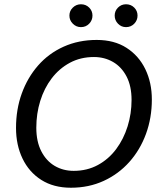

<svg xmlns="http://www.w3.org/2000/svg" viewBox="-20 -867 768 899"><path d="M312 12Q231 12 173.5 -24.5Q116 -61 85.5 -124.5Q55 -188 55 -268Q55 -355 82 -429.5Q109 -504 158.5 -560.5Q208 -617 278 -648.5Q348 -680 433 -680Q515 -680 572.5 -643Q630 -606 660.5 -543Q691 -480 691 -401Q691 -315 663.5 -240Q636 -165 585.5 -108.5Q535 -52 465.5 -20Q396 12 312 12ZM325 -67Q388 -67 438.5 -94.5Q489 -122 524 -169Q559 -216 577.5 -275.5Q596 -335 596 -399Q596 -464 572.5 -509Q549 -554 509 -577Q469 -600 420 -600Q357 -600 307 -573Q257 -546 222 -500Q187 -454 168.5 -394.5Q150 -335 150 -269Q150 -204 173.5 -158.5Q197 -113 236.5 -90Q276 -67 325 -67ZM359 -740Q337 -740 321 -756Q305 -772 305 -794Q305 -816 321 -831.5Q337 -847 359 -847Q382 -847 397.5 -831.5Q413 -816 413 -794Q413 -772 397.5 -756Q382 -740 359 -740ZM570 -740Q548 -740 532.5 -756Q517 -772 517 -794Q517 -816 532.5 -831.5Q548 -847 570 -847Q593 -847 608.5 -831.5Q624 -816 624 -794Q624 -772 608.5 -756Q593 -740 570 -740Z"/></svg>

Font: Atkinson Hyperlegible
Style: Italic
Weight: 400
Italic angle: -12°
Designer: Elliott Scott, Megan Eiswerth, Linus Boman, Theodore Petrosky
Foundry: Braille Institute
Version: Version 1.006; ttfautohint (v1.8.3)